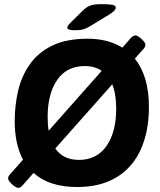

<svg xmlns="http://www.w3.org/2000/svg" viewBox="-20 -895 771 927"><path d="M342 -749Q305 -749 305 -761Q305 -770 320 -785L381 -845Q398 -862 417 -868.5Q436 -875 470 -875Q505 -875 522 -872Q539 -869 539 -858Q539 -844 506 -824L414 -768Q397 -758 382.5 -753.5Q368 -749 342 -749ZM67 12Q61 12 49.5 4Q38 -4 28.5 -15Q19 -26 19 -34Q19 -43 29 -54L91 -124Q51 -199 51 -311Q51 -384 67 -454.5Q83 -525 122.5 -582.5Q162 -640 230.5 -674Q299 -708 403 -708Q502 -708 571 -665L612 -712Q624 -724 634 -724Q641 -724 652 -716Q663 -708 672.5 -697.5Q682 -687 682 -678Q682 -669 672 -658L631 -612Q664 -571 681.5 -513Q699 -455 699 -378Q699 -261 660 -174Q621 -87 543.5 -39.5Q466 8 352 8Q218 8 142 -60L89 0Q79 12 67 12ZM210 -329Q210 -293 215 -264L471 -553Q438 -576 389 -576Q302 -576 256 -509Q210 -442 210 -329ZM361 -123Q447 -123 494 -190Q541 -257 541 -370Q541 -441 522 -488L247 -178Q285 -123 361 -123Z"/></svg>

Font: Asap
Style: Bold Italic
Weight: 700
Italic angle: -6°
Designer: Pablo Cosgaya
Foundry: Omnibus-Type
Version: Version 3.001; ttfautohint (v1.8.3)